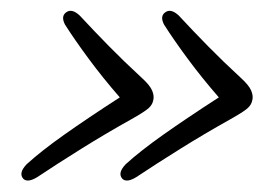

<svg xmlns="http://www.w3.org/2000/svg" viewBox="-20 -371 477 347"><path d="M436 -190Q434.5 -181.5 427 -175Q419.5 -168.5 395.5 -155Q349 -129 305.8 -102Q262.5 -75 226.5 -51Q209.5 -40.5 201.5 -47.5Q191.5 -58 207.5 -74.5Q234 -98.5 275 -127.5Q316 -156.5 375.5 -195Q345 -230 319.5 -264.5Q294 -299 276.5 -326.5Q268.5 -342 279 -349Q289 -356 303 -343Q329 -315 356 -287.5Q383 -260 414.5 -231Q430 -217 434 -207.2Q438 -197.5 436 -190ZM257 -190Q255.5 -181.5 248 -175Q240.5 -168.5 216.5 -155Q170 -129 126.8 -102Q83.5 -75 47.5 -51Q30.5 -40.5 22.5 -47.5Q12.5 -58 28.5 -74.5Q55 -98.5 96 -127.5Q137 -156.5 196.5 -195Q166 -230 140.5 -264.5Q115 -299 97.5 -326.5Q89.5 -342 100 -349Q110 -356 124 -343Q150 -315 177 -287.5Q204 -260 235.5 -231Q251 -217 255 -207.2Q259 -197.5 257 -190Z"/></svg>

Font: Fraunces 144pt S100 Light
Style: Italic
Weight: 300
Italic angle: -16°
Version: Version 1.000; ttfautohint (v1.8.3)